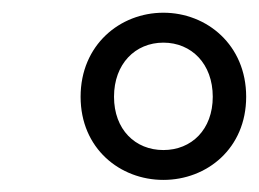

<svg xmlns="http://www.w3.org/2000/svg" viewBox="-20 -696 415 308"><path d="M242.1 -455.3C197 -455.3 162.9 -488.1 162.9 -540.8C162.9 -593.6 197 -627.6 242.1 -627.6C287.2 -627.6 321.3 -593.6 321.3 -540.8C321.3 -488.1 287.2 -455.3 242.1 -455.3ZM242.1 -407.4C311.8 -407.4 374.9 -457.8 374.9 -540.8C374.9 -623.9 311.8 -675.6 242.1 -675.6C172.4 -675.6 109.3 -623.9 109.3 -540.8C109.3 -457.8 172.4 -407.4 242.1 -407.4Z"/></svg>

Font: Source Serif Variable
Style: Italic
Weight: 389
Italic angle: -12°
Designer: Frank Grießhammer
Foundry: Adobe Systems Incorporated
Version: Version 3.001;hotconv 1.0.111;makeotfexe 2.5.65597